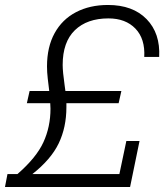

<svg xmlns="http://www.w3.org/2000/svg" viewBox="-23 -752 670 772"><path d="M7 -52H47Q123 -118 151.5 -180Q180 -242 180 -315L179 -337H85L96 -386H175Q172 -410 169 -436Q166 -462 166 -485Q166 -563 196.5 -618.5Q227 -674 282.5 -703Q338 -732 411 -732Q511 -732 566.5 -675Q622 -618 617 -523H557Q561 -596 521.5 -637Q482 -678 413 -678Q327 -678 278 -630.5Q229 -583 229 -491Q229 -464 237 -408L240 -386H465L454 -337H244V-321Q244 -240 213 -175.5Q182 -111 107 -52H457L485 -185H538L500 0H-3Z"/></svg>

Font: Mona Sans Light
Style: Italic
Weight: 300
Italic angle: -11.7°
Designer: Deni Anggara
Foundry: GitHub
Version: Version 2.000